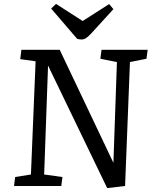

<svg xmlns="http://www.w3.org/2000/svg" viewBox="-20 -956 787 987"><path d="M563 -119 581 -637 496 -654 502 -700H739L733 -654L648 -637L623 0L531 11L227 -619L207 -59L301 -46L295 0H52L58 -46L139 -59L163 -641L84 -652L90 -700H287ZM243 -912 268 -936 405 -848 541 -935 563 -909 448 -783Q433 -767 422 -760Q411 -753 400 -753Q391 -753 386 -754Q381 -755 376 -757Z"/></svg>

Font: Literata
Style: Italic
Weight: 400
Italic angle: -2°
Designer: Latin by Veronika Burian and Jose Scaglione. Greek by Irene Vlachou. Cyrillic by Vera Evstafieva
Foundry: TypeTogether
Version: Version 3.103;gftools[0.9.29]